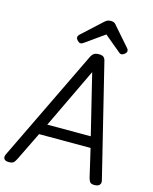

<svg xmlns="http://www.w3.org/2000/svg" viewBox="-170 -1243 1083 1361"><g transform="rotate(15 371.5 -563.0)"><path d="M29 14Q3 14 -5.5 0.5Q-14 -13 -4 -34L390 -850Q401 -873 414 -881.5Q427 -890 451 -890Q473 -890 484.5 -881Q496 -872 501 -846L701 -31Q706 -11 695 1.5Q684 14 658 14Q636 14 627.5 5.5Q619 -3 613 -23L564 -233H186L84 -24Q73 -2 63 6Q53 14 29 14ZM225 -313H544L436 -755ZM302 -931Q292 -931 280.5 -943Q269 -955 269 -965Q269 -971 271 -975.5Q273 -980 277 -985L422 -1118Q432 -1128 443 -1134Q454 -1140 471 -1140Q488 -1140 497.5 -1133.5Q507 -1127 514 -1117L632 -982Q637 -976 638 -971.5Q639 -967 639 -963Q639 -952 626 -941.5Q613 -931 604 -931Q595 -931 589 -935Q583 -939 576 -946L464 -1039L329 -943Q322 -938 315.5 -934.5Q309 -931 302 -931Z"/></g></svg>

Font: Playwrite GB S
Style: Italic
Weight: 400
Italic angle: -7°
Designer: Veronika Burian, José Scaglione
Foundry: TypeTogether
Version: Version 1.000